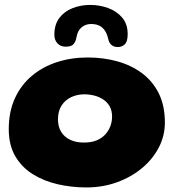

<svg xmlns="http://www.w3.org/2000/svg" viewBox="-20 -752 753 800"><path d="M340 29Q277.5 29 219.5 15.5Q161.5 2 115.8 -26.8Q70 -55.5 43.2 -101.8Q16.5 -148 16.5 -214Q16.5 -286.5 42 -342.2Q67.5 -398 112.8 -436Q158 -474 217.5 -493.2Q277 -512.5 345.5 -512.5Q411.5 -512.5 469.5 -496.2Q527.5 -480 572 -446.8Q616.5 -413.5 641.8 -362.5Q667 -311.5 667 -241.5Q667 -185.5 641.2 -136.5Q615.5 -87.5 570.5 -50.5Q525.5 -13.5 466.5 7.8Q407.5 29 340 29ZM329.5 -158Q361 -158 383 -167.2Q405 -176.5 419.2 -192.5Q433.5 -208.5 440.2 -227.5Q447 -246.5 447 -266Q447 -291 437 -308.8Q427 -326.5 410.2 -337.5Q393.5 -348.5 373 -353.8Q352.5 -359 331 -359Q301.5 -359 276.5 -347.2Q251.5 -335.5 236.5 -312.2Q221.5 -289 221.5 -254.5Q221.5 -225 234.5 -203.2Q247.5 -181.5 271.8 -169.8Q296 -158 329.5 -158ZM254 -557.5Q232.5 -557.5 219.5 -571.2Q206.5 -585 206.5 -607Q206.5 -650 227.5 -677.5Q248.5 -705 282.8 -718.2Q317 -731.5 356 -731.5Q394 -731.5 429.8 -718.8Q465.5 -706 488.8 -679Q512 -652 512 -609.5Q512 -579 500 -567.5Q488 -556 470.5 -556Q455.5 -556 445.2 -564Q435 -572 431 -589.5Q426 -611.5 416.5 -625.2Q407 -639 393 -645.5Q379 -652 359.5 -652Q336.5 -652 319.8 -638Q303 -624 298.5 -596Q295.5 -579 286.5 -568.2Q277.5 -557.5 254 -557.5Z"/></svg>

Font: Gluten Thin
Style: Bold
Weight: 700
Version: Version 1.300